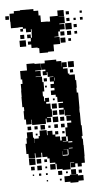

<svg xmlns="http://www.w3.org/2000/svg" viewBox="-73 -806 455 858"><g transform="rotate(-5 154.0 -377.0)"><path d="M37 -695V-694H3V-723H2V-759H22V-769H50V-771H110V-762H131V-740H139V-710H169V-709H180V-731H216V-755H244V-727H220V-726H245V-696H220V-693H242V-669H220V-661H212V-639H193V-637H216V-605H186V-575H159V-572H121V-595H114V-598H87V-614H73V-628H87V-643H72V-659H88V-644H93V-668H94V-682H91V-670H69V-687H56V-695ZM-2 -733H-18V-749H-2ZM253 -748H267V-734H253ZM315 -746H325V-736H315ZM253 -718H267V-704H253ZM314 -705V-717H326V-705ZM285 -716H295V-706H285ZM246 -695H274V-667H246ZM297 -674H283V-688H297ZM56 -675H44V-687H56ZM41 -642V-660H59V-642ZM221 -642V-660H239V-642ZM251 -660H269V-642H251ZM296 -645H284V-657H296ZM64 -607H36V-635H64ZM241 -610H219V-632H241ZM254 -615V-627H266V-615ZM276 -175H280V-146H281V-96H280V-67H265V-52H247V-67H236V-51H216V-71H232V-73H214V-43H178V-48H153V-73H148V-79H124V-100H115V-108H93V-128H89V-108H63V-128H60V-107H32V-128H23V-174H29V-198H33V-224H59V-198H63V-174H64V-193H84V-203H90V-227H122V-204H125V-222H147V-204H159V-194H179V-175H186V-191H206V-171H190V-169H213V-191H206V-231H216V-251H235V-260H215V-282H235V-284H209V-311H207V-290H185V-312H206V-320H185V-342H206V-347H182V-371H176V-381H156V-401H173V-412H157V-430H173V-441H156V-461H173V-463H148V-485H145V-472H127V-490H140V-497H122V-525H140V-537H192V-529H214V-504H215V-522H237V-500H219V-494H239V-470H245V-464H269V-438H273V-404H271V-382H277V-310H276V-292H277V-235H280V-187H276ZM94 -469V-467H122V-442H127V-400H119V-378H123V-356H127V-370H145V-352H131V-344H149V-318H153V-284H129V-281H146V-261H126V-278H122V-255H60V-279H58V-259H34V-282H27V-320H30V-338H23V-384H24V-413H25V-442H33V-462H27V-500H58V-529H94V-526H121V-496H94V-493H118V-469ZM243 -524H269V-498H243ZM263 -488V-474H249V-488ZM129 -458H143V-444H129ZM176 -444H178V-458H176ZM140 -425V-417H132V-425ZM162 -357V-365H170V-357ZM177 -320H155V-342H177ZM176 -311V-291H156V-311ZM178 -259H154V-283H178ZM187 -280H205V-262H187ZM116 -251V-231H96V-251ZM54 -249V-233H38V-249ZM174 -249V-233H158V-249ZM188 -249H204V-233H188ZM69 -248H83V-234H69ZM141 -246V-236H131V-246ZM159 -218H173V-204H159ZM201 -216V-206H191V-216ZM80 -215V-207H72V-215ZM214 -163H232V-168H214ZM231 -136V-139H214V-136ZM211 -109V-133H190V-132H207V-110H185V-127H184V-106H208V-109ZM60 -77H32V-105H60ZM86 -81H66V-101H86ZM112 -85H100V-97H112ZM148 -49H124V-73H148ZM86 -51H66V-71H86ZM54 -53H38V-69H54ZM110 -57H102V-65H110ZM215 -20V-42H237V-20ZM175 -22H157V-40H175ZM249 -24V-38H263V-24ZM81 -26H71V-36H81ZM110 -27H102V-35H110ZM192 -27V-35H200V-27ZM49 -28H43V-34H49ZM208 -19H244V-13H268V11H244V17H208V12H183V-14H208ZM170 3H162V-5H170ZM109 2H103V-4H109Z"/></g></svg>

Font: Rubik-Storm
Style: Regular
Weight: 400
Designer: NaN (generative design), Hubert & Fischer (Rubik source font outlines)
Foundry: NaN, Hubert & Fischer
Version: Version 1.000